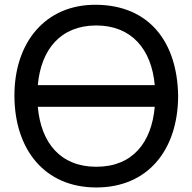

<svg xmlns="http://www.w3.org/2000/svg" viewBox="-20 -786 823 821"><path d="M391.7 -765.6C172.9 -767.7 40.6 -603.1 41.7 -375C42.7 -147.9 169.8 15.6 391.7 15.6C612.5 15.6 740.6 -144.8 741.7 -375C738.5 -608.3 616.7 -763.5 391.7 -765.6ZM391.7 -677.1C542.7 -677.1 628.1 -575 641.7 -421.9H141.7C155.2 -575 239.6 -677.1 391.7 -677.1ZM391.7 -72.9C239.6 -72.9 155.2 -174 141.7 -329.2H641.7C628.1 -176 546.9 -72.9 391.7 -72.9Z"/></svg>

Font: Manrope3 Medium
Style: Regular
Weight: 500
Width: 4
Designer: Mikhail Sharanda
Foundry: Mikhail Sharanda
Version: Version 3.000;PS 003.000;hotconv 1.0.88;makeotf.lib2.5.64775